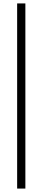

<svg xmlns="http://www.w3.org/2000/svg" viewBox="-20 -825 248 1120"><path d="M80 275V-805H128V275Z"/></svg>

Font: Platypi Light
Style: Regular
Weight: 300
Designer: David Sargent
Foundry: Bolt Cutter Type
Version: Version 1.200